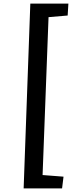

<svg xmlns="http://www.w3.org/2000/svg" viewBox="-20 -832 426 1064"><path d="M216 138 332 147 324 212H111L148 -812H359L355 -746L249 -737Z"/></svg>

Font: Literata 7pt Medium
Style: Italic
Weight: 500
Italic angle: -2°
Designer: Latin by Veronika Burian and Jose Scaglione. Greek by Irene Vlachou. Cyrillic by Vera Evstafieva
Foundry: TypeTogether
Version: Version 3.002